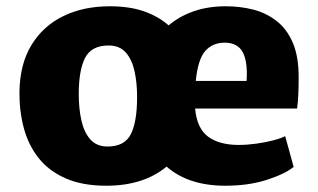

<svg xmlns="http://www.w3.org/2000/svg" viewBox="-20 -584 1013 612"><path d="M319 8Q242 8 188.5 -15.8Q135 -39.5 102.5 -81Q70 -122.5 55.8 -176.2Q41.5 -230 42 -290Q43 -379 80 -440Q117 -501 181.5 -532.5Q246 -564 330 -564Q393 -564 439.2 -547.8Q485.5 -531.5 517.5 -503Q551.5 -532 597.2 -548Q643 -564 700 -564Q744.5 -564 785.8 -553.8Q827 -543.5 860.2 -518.2Q893.5 -493 912.8 -449Q932 -405 932 -338Q932 -308 930.8 -282Q929.5 -256 927 -238H602Q607.5 -175 643.2 -148.5Q679 -122 741 -122Q767 -122 796.2 -126Q825.5 -130 850.5 -136.5Q875.5 -143 889 -150L916 -52Q888.5 -29.5 830.5 -10.8Q772.5 8 698 8Q580.5 8 511 -53Q437.5 8 319 8ZM696 -448Q658 -448 634.5 -421.8Q611 -395.5 604 -326H766Q770 -387 753.8 -417.5Q737.5 -448 696 -448ZM323 -117Q377 -117 397 -156.2Q417 -195.5 417 -275Q417 -320 408.8 -357.2Q400.5 -394.5 380.8 -416.8Q361 -439 326 -439Q271.5 -439 251.2 -399.5Q231 -360 231 -284Q231 -238 239.5 -200Q248 -162 268 -139.5Q288 -117 323 -117Z"/></svg>

Font: Merriweather Sans ExtraBold
Style: Regular
Weight: 800
Designer: Eben Sorkin
Foundry: Eben Sorkin
Version: Version 2.001; ttfautohint (v1.8.3)